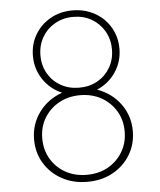

<svg xmlns="http://www.w3.org/2000/svg" viewBox="-58 -890 795 955"><g transform="rotate(-5 340.0 -412.0)"><path d="M340 16Q268.5 16 212.8 -14.8Q157 -45.5 125.2 -98.2Q93.5 -151 93.5 -216.5Q93.5 -292 136.5 -351.2Q179.5 -410.5 252.5 -436.5Q193.5 -462 158.8 -514.2Q124 -566.5 124 -631Q124 -690 152 -737.2Q180 -784.5 228.8 -812.2Q277.5 -840 340 -840Q386 -840 425.5 -824.2Q465 -808.5 494.2 -780Q523.5 -751.5 539.8 -713.2Q556 -675 556 -631Q556 -566 521.2 -514Q486.5 -462 427.5 -436.5Q500.5 -410.5 543.5 -351.2Q586.5 -292 586.5 -216.5Q586.5 -151 554.8 -98.2Q523 -45.5 467.5 -14.8Q412 16 340 16ZM340 -19Q400.5 -19 446.8 -45.2Q493 -71.5 519.5 -116.5Q546 -161.5 546 -217.5Q546 -275 519 -320Q492 -365 445.5 -390.8Q399 -416.5 340 -416.5Q282 -416.5 235.5 -391Q189 -365.5 161.8 -320.8Q134.5 -276 134.5 -218Q134.5 -161.5 160.8 -116.5Q187 -71.5 233.5 -45.2Q280 -19 340 -19ZM340 -454Q391.5 -454 431.8 -476.8Q472 -499.5 495.2 -539.5Q518.5 -579.5 518.5 -630Q518.5 -681 495 -721.2Q471.5 -761.5 431.5 -784.5Q391.5 -807.5 340 -807.5Q289.5 -807.5 249 -784.5Q208.5 -761.5 185 -721.2Q161.5 -681 161.5 -630Q161.5 -579.5 184.8 -539.5Q208 -499.5 248.5 -476.8Q289 -454 340 -454Z"/></g></svg>

Font: Spartan Thin ExtraLight
Style: Regular
Weight: 250
Version: Version 1.004